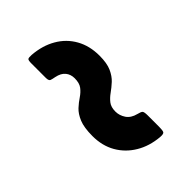

<svg xmlns="http://www.w3.org/2000/svg" viewBox="-8 -778 704 704"><g transform="rotate(45 344.0 -426.5)"><path d="M243 -417Q268 -417 281.8 -406.5Q295.5 -396 305.8 -380.5Q316 -365 330.2 -349.5Q344.5 -334 369.8 -323.5Q395 -313 439 -313Q489.5 -313 527.8 -335Q566 -357 589.2 -395.8Q612.5 -434.5 617 -485.5Q618.5 -503.5 612.5 -506.8Q606.5 -510 588 -510H529Q510.5 -510 506.2 -505.8Q502 -501.5 498.5 -487Q492 -460.5 473.8 -448.2Q455.5 -436 435 -436Q412 -436 398.5 -446.5Q385 -457 374 -472.5Q363 -488 348.8 -503.5Q334.5 -519 311.2 -529.5Q288 -540 249 -540Q198 -540 159.2 -518.2Q120.5 -496.5 97.8 -457.2Q75 -418 71 -366Q70 -350.5 73.2 -346.8Q76.5 -343 92 -343H167Q182.5 -343 185 -350.2Q187.5 -357.5 189.5 -369Q194.5 -394 208.8 -405.5Q223 -417 243 -417Z"/></g></svg>

Font: Besley Black
Style: Regular
Weight: 900
Designer: Owen Earl
Foundry: indestructible type*
Version: Version 2.001